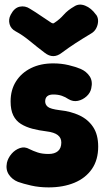

<svg xmlns="http://www.w3.org/2000/svg" viewBox="-20 -794 459 833"><path d="M191 19Q150 19 115 11Q80 3 58 -5Q33 -15 18.5 -36.5Q4 -58 10 -88Q15 -109 30 -126.5Q45 -144 66 -151.5Q87 -159 108 -147Q124 -139 143.5 -132.5Q163 -126 191 -126Q217 -126 231.5 -138.5Q246 -151 246 -176Q246 -196 230.5 -208Q215 -220 182 -224Q149 -228 120.5 -235.5Q92 -243 70.5 -256.5Q49 -270 37.5 -293.5Q26 -317 26 -354Q26 -404 49.5 -441Q73 -478 114.5 -498.5Q156 -519 211 -519Q246 -519 277.5 -511.5Q309 -504 330 -495Q355 -484 369 -463Q383 -442 376 -411Q372 -391 355.5 -376Q339 -361 318 -356.5Q297 -352 277 -364Q264 -373 248 -378.5Q232 -384 211 -384Q194 -384 185 -376.5Q176 -369 176 -354Q176 -340 187.5 -330.5Q199 -321 239 -316Q287 -311 324.5 -293.5Q362 -276 384 -243Q406 -210 406 -158Q406 -100 378.5 -60.5Q351 -21 302.5 -1Q254 19 191 19ZM398 -729Q406 -717 405.5 -701.5Q405 -686 397.5 -671.5Q390 -657 376 -649Q336 -625 307.5 -606.5Q279 -588 248 -565Q211 -536 174 -565Q141 -590 109.5 -616Q78 -642 48 -658Q27 -669 21.5 -689.5Q16 -710 26 -729L27 -731Q42 -760 65.5 -765Q89 -770 110 -756Q135 -741 156.5 -726Q178 -711 203 -695Q207 -693 209.5 -692.5Q212 -692 216 -695Q239 -710 256.5 -730Q274 -750 302 -766Q323 -780 349.5 -769.5Q376 -759 396 -731Z"/></svg>

Font: Winky Sans
Style: Bold
Weight: 700
Designer: Simon Atzbach
Foundry: typofactur
Version: Version 1.205